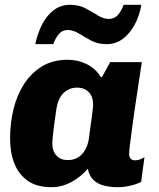

<svg xmlns="http://www.w3.org/2000/svg" viewBox="-20 -770 662 800"><path d="M194 10Q134 10 96 -16.5Q58 -43 40 -88.5Q22 -134 22 -192Q22 -257 36.5 -316Q51 -375 81 -421Q111 -467 156 -494Q201 -521 262 -521Q305 -521 342 -502.5Q379 -484 400 -449H405L439 -511H571Q564 -463 556 -413Q548 -363 541.5 -316Q535 -269 529.5 -229.5Q524 -190 521 -164Q518 -138 518 -128Q518 -117 524 -109.5Q530 -102 543 -102Q554 -102 564 -106Q574 -110 582 -115L568 -12Q548 -2 521.5 4Q495 10 470 10Q440 10 414 3.5Q388 -3 370 -19.5Q352 -36 346 -67Q318 -34 278 -12Q238 10 194 10ZM262 -103Q287 -103 305 -114Q323 -125 334.5 -145Q346 -165 350 -190Q360 -263 364 -294Q368 -325 368 -333Q368 -368 349.5 -386.5Q331 -405 301 -405Q278 -405 259.5 -394Q241 -383 230 -363Q219 -343 215 -316Q206 -255 202 -220Q198 -185 198 -173Q198 -140 215.5 -121.5Q233 -103 262 -103ZM127 -586Q137 -633 156.5 -670Q176 -707 205 -728.5Q234 -750 273 -750Q309 -750 337 -735Q365 -720 388 -705.5Q411 -691 434 -691Q456 -691 471 -707.5Q486 -724 495 -750H569Q561 -703 540.5 -666Q520 -629 491 -607.5Q462 -586 424 -586Q387 -586 359.5 -601Q332 -616 308.5 -630.5Q285 -645 262 -645Q240 -645 226 -629Q212 -613 202 -586Z"/></svg>

Font: Chivo Medium ExtraBold
Style: Italic
Weight: 800
Italic angle: -8.05°
Version: Version 2.002